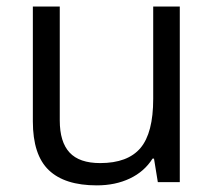

<svg xmlns="http://www.w3.org/2000/svg" viewBox="-20 -555 654 585"><path d="M162.1 -535.2V-188Q162.1 -122.6 191.9 -90.3Q221.7 -58.1 285.2 -58.1Q369.1 -58.1 408 -104Q446.8 -149.9 446.8 -253.9V-535.2H527.8V0H460.9L449.2 -71.8H444.8Q419.9 -32.2 375.7 -11.2Q331.5 9.8 274.9 9.8Q177.2 9.8 128.7 -36.6Q80.1 -83 80.1 -185.1V-535.2Z"/></svg>

Font: f0_46825 
Style: Regular
Weight: 400
Foundry: Ascender Corporation
Version: Version 1.10